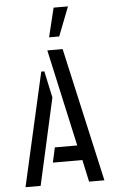

<svg xmlns="http://www.w3.org/2000/svg" viewBox="-61 -958 591 999"><g transform="rotate(-5 234.5 -459.0)"><path d="M221 -766 258 -918H333L274 -766ZM363 0 338 -115H184L201 -193H318L206 -699H286L443 0ZM31 0 165 -592H181L211 -453L110 0Z"/></g></svg>

Font: Stick No Bills
Style: Regular
Weight: 400
Version: Version 2.000